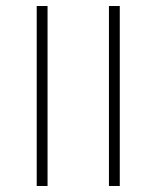

<svg xmlns="http://www.w3.org/2000/svg" viewBox="-20 -618 520 638"><path d="M342 -598H378V0H342ZM102 -598H138V0H102Z"/></svg>

Font: IBM Plex Sans Hebrew ExtraLight
Style: Regular
Weight: 200
Designer: Mike Abbink, Paul van der Laan, Pieter van Rosmalen, Yanek Iontef
Foundry: Bold Monday
Version: Version 1.2